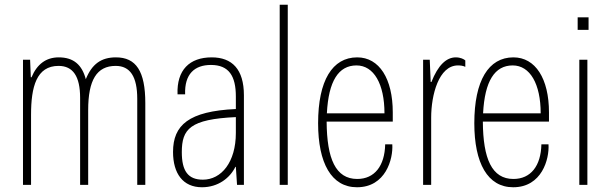

<svg xmlns="http://www.w3.org/2000/svg" viewBox="-20 -780 2574 810"><path d="M77 0H111V-296C111 -414 134 -502 227 -502C288 -502 318 -458 318 -367V0H352V-316C352 -442 388 -502 468 -502C529 -502 559 -457 559 -363V0H593V-345C593 -480 554 -538 469 -538C407 -538 368 -510 342 -446C326 -506 291 -538 228 -538C174 -538 136 -509 113 -454H110L107 -528H77Z M832 10C900 10 950 -29 973 -76H975L980 0H1009V-378C1009 -488 959 -538 873 -538C780 -538 725 -485 729 -382H761C758 -468 801 -506 870 -506C946 -506 975 -459 975 -373V-320C776 -311 710 -252 710 -139C710 -48 752 10 832 10ZM836 -22C773 -22 747 -59 747 -138C747 -236 782 -277 975 -286V-219C975 -96 914 -22 836 -22Z M1160 0H1194V-760H1160Z M1637 -306C1637 -448 1580 -538 1487 -538C1382 -538 1322 -440 1322 -260C1322 -92 1378 10 1486 10C1607 10 1639 -109 1635 -171H1605C1603 -80 1560 -25 1487 -25C1396 -25 1359 -110 1358 -267H1637ZM1359 -302C1366 -438 1408 -504 1484 -504C1557 -504 1602 -426 1602 -302Z M1765 0H1799V-284C1799 -379 1831 -504 1912 -504C1922 -504 1933 -503 1943 -498V-525C1938 -530 1923 -538 1903 -538C1863 -538 1828 -505 1800 -434H1797L1793 -528H1765Z M2296 -306C2296 -448 2239 -538 2146 -538C2041 -538 1981 -440 1981 -260C1981 -92 2037 10 2145 10C2266 10 2298 -109 2294 -171H2264C2262 -80 2219 -25 2146 -25C2055 -25 2018 -110 2017 -267H2296ZM2018 -302C2025 -438 2067 -504 2143 -504C2216 -504 2261 -426 2261 -302Z M2417 -654H2463V-707H2417ZM2424 0H2458V-528H2424Z"/></svg>

Font: Kathrein 37 Thin Condensed
Style: Regular
Weight: 250
Width: 3
Designer: Lazydogs Typefoundry, based on Open Sans by Ascender Corporation
Foundry: Lazydogs Typefoundry
Version: Version 1.003;PS 001.003;hotconv 1.0.88;makeotf.lib2.5.64775